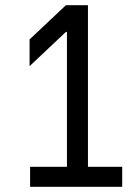

<svg xmlns="http://www.w3.org/2000/svg" viewBox="-20 -720 533 740"><path d="M451 -77V0H96V-77H238V-597H234L94 -465V-568L234 -700H319V-77Z"/></svg>

Font: Be Vietnam
Style: Regular
Weight: 400
Designer: Gabriel Lam
Foundry: TypeRant
Version: Version 4.000